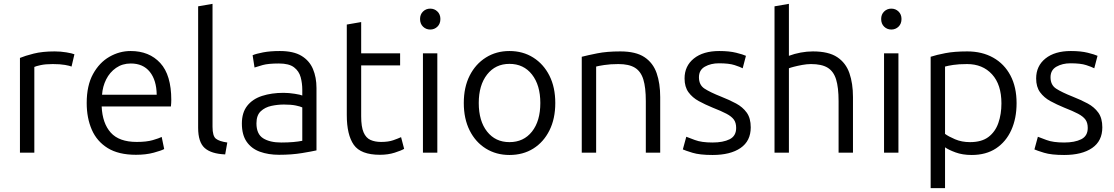

<svg xmlns="http://www.w3.org/2000/svg" viewBox="-20 -796 5807 1001"><path d="M84 0V-494Q110 -505 155.5 -516.5Q201 -528 265 -528Q296 -528 326 -523Q356 -518 368 -513L353 -449Q344 -453 319 -457.5Q294 -462 255 -462Q217 -462 192 -456.5Q167 -451 159 -447V0Z M689 11Q598 11 541.5 -24Q485 -59 458.5 -120Q432 -181 432 -259Q432 -350 465 -410Q498 -470 550.5 -500Q603 -530 661 -530Q758 -530 815.5 -467.5Q873 -405 873 -275Q873 -268 872.5 -258.5Q872 -249 871 -241H510Q514 -153 557.5 -104.5Q601 -56 693 -56Q744 -56 776.5 -65.5Q809 -75 823 -82L836 -19Q822 -11 781.5 0Q741 11 689 11ZM512 -302H797Q796 -378 761 -421.5Q726 -465 662 -465Q618 -465 585 -442Q552 -419 533.5 -382Q515 -345 512 -302Z M1154 9Q1081 6 1047 -24.5Q1013 -55 1013 -130V-763L1088 -776V-135Q1088 -87 1105.5 -73Q1123 -59 1165 -53Z M1435 11Q1379 11 1335 -5Q1291 -21 1266 -57Q1241 -93 1241 -152Q1241 -209 1269 -244.5Q1297 -280 1346.5 -296Q1396 -312 1458 -312Q1486 -312 1517 -307Q1548 -302 1556 -298V-328Q1556 -362 1547.5 -393.5Q1539 -425 1513 -445Q1487 -465 1434 -465Q1379 -465 1350 -457Q1321 -449 1307 -444L1297 -508Q1315 -516 1352 -523Q1389 -530 1439 -530Q1510 -530 1551.5 -505Q1593 -480 1611.5 -436.5Q1630 -393 1630 -337V-12Q1609 -7 1555 2Q1501 11 1435 11ZM1446 -53Q1481 -53 1509 -55.5Q1537 -58 1556 -62V-236Q1546 -241 1522 -246Q1498 -251 1460 -251Q1428 -251 1395 -244Q1362 -237 1339.5 -216Q1317 -195 1317 -153Q1317 -97 1352 -75Q1387 -53 1446 -53Z M1961 11Q1861 11 1824.5 -41Q1788 -93 1788 -196V-668L1863 -681V-518H2066V-455H1863V-190Q1863 -135 1875.5 -106Q1888 -77 1911.5 -66.5Q1935 -56 1967 -56Q2005 -56 2030.5 -65Q2056 -74 2071 -81L2087 -20Q2072 -11 2037.5 0Q2003 11 1961 11Z M2185 0V-518H2260V0ZM2223 -642Q2201 -642 2185.5 -657Q2170 -672 2170 -697Q2170 -721 2185.5 -736Q2201 -751 2223 -751Q2245 -751 2260.5 -736Q2276 -721 2276 -697Q2276 -672 2260.5 -657Q2245 -642 2223 -642Z M2636 12Q2567 12 2513 -21.5Q2459 -55 2428.5 -116Q2398 -177 2398 -259Q2398 -341 2428.5 -401.5Q2459 -462 2513 -496Q2567 -530 2636 -530Q2706 -530 2760 -496Q2814 -462 2844.5 -401.5Q2875 -341 2875 -259Q2875 -177 2844.5 -116Q2814 -55 2760.5 -21.5Q2707 12 2636 12ZM2636 -55Q2710 -55 2753.5 -110Q2797 -165 2797 -259Q2797 -352 2753.5 -407.5Q2710 -463 2636 -463Q2563 -463 2519.5 -407.5Q2476 -352 2476 -259Q2476 -165 2519.5 -110Q2563 -55 2636 -55Z M3013 0V-500Q3044 -508 3094 -518Q3144 -528 3214 -528Q3295 -528 3340 -498Q3385 -468 3403.5 -414.5Q3422 -361 3422 -290V0H3347V-269Q3347 -340 3334 -382Q3321 -424 3290 -443Q3259 -462 3204 -462Q3162 -462 3130 -457Q3098 -452 3088 -449V0Z M3695 12Q3628 12 3590.5 0.5Q3553 -11 3540 -17L3558 -83Q3569 -79 3603 -66Q3637 -53 3695 -53Q3750 -53 3784 -70Q3818 -87 3818 -129Q3818 -156 3806 -172.5Q3794 -189 3767.5 -203Q3741 -217 3695 -235Q3656 -251 3623 -269Q3590 -287 3569.5 -315Q3549 -343 3549 -387Q3549 -452 3597.5 -491Q3646 -530 3730 -530Q3782 -530 3818 -521Q3854 -512 3869 -505L3852 -440Q3839 -447 3810 -456.5Q3781 -466 3728 -466Q3686 -466 3655 -448.5Q3624 -431 3624 -393Q3624 -353 3653 -334Q3682 -315 3740 -292Q3783 -275 3817.5 -256.5Q3852 -238 3873 -209Q3894 -180 3894 -132Q3894 -61 3841 -24.5Q3788 12 3695 12Z M4018 0V-763L4093 -776V-505Q4122 -516 4154.5 -522Q4187 -528 4218 -528Q4300 -528 4345 -498Q4390 -468 4408.5 -414.5Q4427 -361 4427 -290V0H4352V-269Q4352 -340 4339 -382Q4326 -424 4295 -443Q4264 -462 4208 -462Q4187 -462 4162.5 -457.5Q4138 -453 4119 -448Q4100 -443 4093 -440V0Z M4589 0V-518H4664V0ZM4627 -642Q4605 -642 4589.5 -657Q4574 -672 4574 -697Q4574 -721 4589.5 -736Q4605 -751 4627 -751Q4649 -751 4664.5 -736Q4680 -721 4680 -697Q4680 -672 4664.5 -657Q4649 -642 4627 -642Z M4832 185V-500Q4862 -510 4909 -519Q4956 -528 5023 -528Q5100 -528 5158 -495.5Q5216 -463 5248 -402.5Q5280 -342 5280 -258Q5280 -179 5252.5 -118Q5225 -57 5173 -22.5Q5121 12 5046 12Q4998 12 4961.5 -1.5Q4925 -15 4907 -28V185ZM5037 -55Q5098 -55 5133.5 -82Q5169 -109 5185 -155Q5201 -201 5201 -257Q5201 -355 5152 -408.5Q5103 -462 5022 -462Q4978 -462 4949.5 -457.5Q4921 -453 4907 -449V-98Q4924 -85 4959 -70Q4994 -55 5037 -55Z M5528 12Q5461 12 5423.5 0.5Q5386 -11 5373 -17L5391 -83Q5402 -79 5436 -66Q5470 -53 5528 -53Q5583 -53 5617 -70Q5651 -87 5651 -129Q5651 -156 5639 -172.5Q5627 -189 5600.5 -203Q5574 -217 5528 -235Q5489 -251 5456 -269Q5423 -287 5402.5 -315Q5382 -343 5382 -387Q5382 -452 5430.5 -491Q5479 -530 5563 -530Q5615 -530 5651 -521Q5687 -512 5702 -505L5685 -440Q5672 -447 5643 -456.5Q5614 -466 5561 -466Q5519 -466 5488 -448.5Q5457 -431 5457 -393Q5457 -353 5486 -334Q5515 -315 5573 -292Q5616 -275 5650.5 -256.5Q5685 -238 5706 -209Q5727 -180 5727 -132Q5727 -61 5674 -24.5Q5621 12 5528 12Z"/></svg>

Font: Ubuntu Sans
Style: Regular
Weight: 400
Designer: Dalton Maag Ltd
Foundry: Dalton Maag Ltd
Version: Version 1.006; ttfautohint (v1.8.4.7-5d5b)